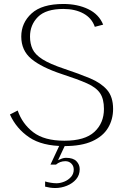

<svg xmlns="http://www.w3.org/2000/svg" viewBox="-20 -728 619 966"><path d="M304 7Q192 7 127 -37Q62 -81 30 -152L69 -172Q92 -105 147.5 -62.5Q203 -20 304 -20Q407 -20 455 -64.5Q503 -109 503 -180Q503 -230 483.5 -259Q464 -288 418 -308.5Q372 -329 292 -355Q189 -389 138 -431.5Q87 -474 87 -544Q87 -613 139 -660.5Q191 -708 299 -708Q370 -708 424 -682Q478 -656 499 -604L457 -593Q442 -637 400 -660Q358 -683 299 -683Q211 -683 171 -643Q131 -603 131 -544Q131 -508 144 -480.5Q157 -453 194 -429.5Q231 -406 303 -382Q378 -357 433 -334Q488 -311 518.5 -276Q549 -241 549 -180Q549 -127 523.5 -84.5Q498 -42 444 -17.5Q390 7 304 7ZM258 218Q245 218 231.5 216Q218 214 207 211V185Q220 189 236 191.5Q252 194 264 194Q283 194 303 186Q323 178 337 162.5Q351 147 351 125Q351 107 339 95Q327 83 309 83Q295 83 283 87.5Q271 92 262 100H234L284 -7H312L272 78Q282 73 292 69.5Q302 66 312 66Q348 66 364.5 83Q381 100 381 123Q381 153 363 174Q345 195 316.5 206.5Q288 218 258 218Z"/></svg>

Font: Panamera Light
Style: Regular
Weight: 300
Designer: Bastien Sozeau
Foundry: NBR — Bastien Sozeau
Version: Version 3.002; ttfautohint (v1.8.4.7-5d5b);gftools[0.9.33]